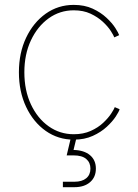

<svg xmlns="http://www.w3.org/2000/svg" viewBox="-20 -569 568 793"><path d="M284.7 7.8Q220.2 7.8 168.9 -28.3Q117.7 -64.5 87.9 -127.4Q58.1 -190.4 58.1 -270.5Q58.1 -350.6 87.9 -413.3Q117.7 -476.1 168.9 -512.5Q220.2 -548.8 284.7 -548.8Q329.1 -548.8 362.8 -533.2Q396.5 -517.6 419.9 -495.6Q443.4 -473.6 456.3 -453.4Q469.2 -433.1 472.2 -423.8L452.1 -414.6Q449.2 -422.9 437.5 -441.2Q425.8 -459.5 404.8 -479Q383.8 -498.5 354 -512.5Q324.2 -526.4 284.7 -526.4Q227.1 -526.4 180.9 -493.2Q134.8 -460 107.7 -402.3Q80.6 -344.7 80.6 -270.5Q80.6 -195.8 107.7 -137.9Q134.8 -80.1 180.9 -47.4Q227.1 -14.6 284.7 -14.6Q324.2 -14.6 354.7 -28.3Q385.3 -42 406.2 -61.8Q427.2 -81.5 439.2 -99.9Q451.2 -118.2 454.1 -126.5L474.1 -117.7Q471.2 -107.9 458 -87.6Q444.8 -67.4 421.1 -45.4Q397.5 -23.4 363.3 -7.8Q329.1 7.8 284.7 7.8ZM239.7 204.1V181.6H287.6Q318.8 181.6 336.2 167.2Q353.5 152.8 353.5 127.4Q353.5 102.5 336.2 87.6Q318.8 72.8 284.2 72.8H255.4L274.9 -9.3H295.9V0L283.7 50.3Q327.1 51.3 351.6 71.8Q376 92.3 376 127.4Q376 162.6 352.1 183.3Q328.1 204.1 287.6 204.1Z"/></svg>

Font: Inter 17pt Thin
Style: Regular
Weight: 250
Version: Version 4.001;git-66647c0bb